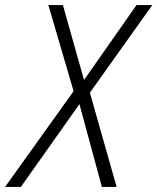

<svg xmlns="http://www.w3.org/2000/svg" viewBox="-77 -734 618 754"><path d="M-57 0 212 -376 113 -714H170L253 -420L459 -714H521L276 -370L381 0H323L235 -325L5 0Z"/></svg>

Font: Noto Sans SemiCondensed Light
Style: Italic
Weight: 300
Width: 4
Italic angle: -12°
Designer: Monotype Design Team
Foundry: Monotype Imaging Inc.
Version: Version 2.013; ttfautohint (v1.8.4.7-5d5b)